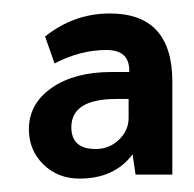

<svg xmlns="http://www.w3.org/2000/svg" viewBox="-20 -665 288 285"><path d="M235.8 -405.8H181.2L176.8 -436Q149.9 -399.9 98.1 -399.9Q65.9 -399.9 44.4 -420.9Q22.9 -441.9 22.9 -473.1Q22.9 -511.2 56.9 -534.7Q90.8 -558.1 145 -558.1H171.9V-560.1Q171.9 -590.8 138.2 -590.8Q99.1 -590.8 61 -570.8L46.9 -610.8Q89.8 -645 143.1 -645Q235.8 -645 235.8 -543.9ZM170.9 -518.1H152.8Q85.9 -518.1 85.9 -476.1Q85.9 -443.8 122.1 -443.8Q142.1 -443.8 156.5 -457.5Q170.9 -471.2 170.9 -490.2Z"/></svg>

Font: Tajawal
Style: Bold
Weight: 700
Designer: Boutros Fonts
Foundry: Created by Boutros International 2017
Version: Version 1.700